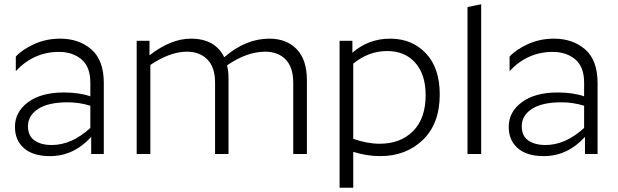

<svg xmlns="http://www.w3.org/2000/svg" viewBox="-20 -721 2893 899"><path d="M222 -42Q316 -42 403 -122V-226Q351 -242 297 -242Q206 -242 158.5 -211Q111 -180 111 -130Q111 -85 141.5 -63.5Q172 -42 222 -42ZM403 -334Q403 -408 361.5 -443Q320 -478 256 -478Q138 -478 54 -388V-456Q84 -489 140 -514.5Q196 -540 262 -540Q350 -540 408 -489.5Q466 -439 466 -333V0H407V-80Q325 10 214 10Q135 10 92.5 -27Q50 -64 50 -127Q50 -197 111.5 -242.5Q173 -288 279 -288Q351 -288 403 -270Z M855 -479Q777 -479 684 -417V0H620V-530H680V-462Q780 -540 874 -540Q987 -540 1030 -453Q1130 -540 1241 -540Q1322 -540 1369.5 -490.5Q1417 -441 1417 -345V0H1353V-334Q1353 -406 1317.5 -442.5Q1282 -479 1222 -479Q1136 -479 1043 -415Q1050 -388 1050 -353V0H987V-334Q987 -406 951 -442.5Q915 -479 855 -479Z M1758 -48Q1855 -48 1914 -107Q1973 -166 1973 -276Q1973 -372 1924.5 -427Q1876 -482 1793 -482Q1706 -482 1634 -423V-71Q1699 -48 1758 -48ZM1760 10Q1698 10 1634 -10V158H1570V-530H1630V-474Q1705 -540 1807 -540Q1909 -540 1974 -471.5Q2039 -403 2039 -279Q2039 -142 1960 -66Q1881 10 1760 10Z M2169 -688 2233 -701V0H2169Z M2534 -42Q2628 -42 2715 -122V-226Q2663 -242 2609 -242Q2518 -242 2470.5 -211Q2423 -180 2423 -130Q2423 -85 2453.5 -63.5Q2484 -42 2534 -42ZM2715 -334Q2715 -408 2673.5 -443Q2632 -478 2568 -478Q2450 -478 2366 -388V-456Q2396 -489 2452 -514.5Q2508 -540 2574 -540Q2662 -540 2720 -489.5Q2778 -439 2778 -333V0H2719V-80Q2637 10 2526 10Q2447 10 2404.5 -27Q2362 -64 2362 -127Q2362 -197 2423.5 -242.5Q2485 -288 2591 -288Q2663 -288 2715 -270Z"/></svg>

Font: Roundo
Style: Regular
Weight: 400
Designer: Namrata Goyal (Gurmukhi), Shiva Nallaperumal (Latin)
Foundry: Indian Type Foundry
Version: Version 1.000;PS 1.0;hotconv 1.0.88;makeotf.lib2.5.647800